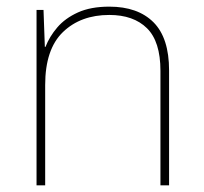

<svg xmlns="http://www.w3.org/2000/svg" viewBox="-20 -558 613 578"><path d="M309 -538Q395 -538 442 -491Q489 -444 489 -346V0H463V-345Q463 -433 422.5 -473Q382 -513 309 -513Q223 -513 169.5 -461.5Q116 -410 116 -302V0H90V-528H111L115 -417H117Q129 -448 152.5 -475.5Q176 -503 214.5 -520.5Q253 -538 309 -538Z"/></svg>

Font: Noto Sans Armenian Thin
Style: Regular
Weight: 250
Version: Version 2.007